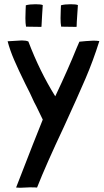

<svg xmlns="http://www.w3.org/2000/svg" viewBox="-20 -885 489 907"><path d="M176 -759V-760Q176 -773 179 -815Q182 -857 182 -861Q174 -865 148 -865Q119 -865 102 -860Q102 -853 101 -837.5Q100 -822 100 -799Q100 -774 103 -759H106L174 -758ZM342 -759V-760Q342 -774 345 -815.5Q348 -857 348 -861Q340 -865 314 -865Q285 -865 268 -860Q268 -853 267 -837.5Q266 -822 266 -799Q266 -774 269 -759H272L340 -758ZM421 -693Q409 -693 387 -691Q382 -691 355 -688L342 -658Q303 -561 241 -430Q167 -549 114 -689Q103 -694 83 -694Q74 -694 50 -692Q28 -690 16 -690Q27 -648 47 -601.5Q67 -555 99 -490Q123 -444 141 -403L151 -384Q171 -344 182 -320Q171 -291 135 -202Q83 -70 56 1H58Q63 2 75 2Q89 2 121 0Q147 0 155 1Q198 -108 282 -286Q348 -430 384 -514Q420 -598 449 -690V-691Q437 -693 421 -693Z"/></svg>

Font: Londrina Solid Light
Style: Regular
Weight: 300
Designer: Marcelo Magalhaes
Foundry: Marcelo Magalhães
Version: Version 1.002